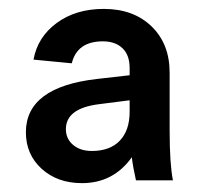

<svg xmlns="http://www.w3.org/2000/svg" viewBox="-20 -729 459 431"><path d="M368.2 -324.2H285.2Q278.3 -355 275.9 -376Q234.4 -317.9 164.1 -317.9Q108.9 -317.9 73.5 -350.1Q38.1 -382.3 38.1 -432.1Q38.1 -533.7 198.2 -551.8L271 -560.1V-576.2Q271 -605.5 254.9 -620.8Q238.8 -636.2 210.9 -636.2Q153.3 -636.2 141.1 -586.9L55.2 -595.2Q64.5 -646 107.4 -677.5Q150.4 -709 212.9 -709Q279.8 -709 320.3 -669.7Q360.8 -630.4 360.8 -565.9V-436Q360.8 -361.3 368.2 -324.2ZM186 -390.1Q227.1 -390.1 249 -413.3Q271 -436.5 271 -478V-503.9L202.1 -495.1Q127.9 -485.8 127.9 -439Q127.9 -417.5 144 -403.8Q160.2 -390.1 186 -390.1Z"/></svg>

Font: LT Superior Med
Style: Regular
Weight: 500
Designer: Daniel Lyons
Foundry: LyonsType
Version: Version 1.000